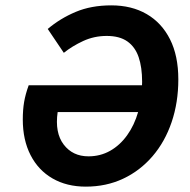

<svg xmlns="http://www.w3.org/2000/svg" viewBox="-20 -684 708 716"><path d="M300 12Q229 12 176 -18.5Q123 -49 94 -105.5Q65 -162 65 -238Q65 -275 70 -304Q75 -333 87 -366H540L519 -266H195Q184 -189 217.5 -145Q251 -101 310 -101Q354 -101 390.5 -121.5Q427 -142 454 -179.5Q481 -217 495.5 -267.5Q510 -318 510 -379Q510 -433 497 -471Q484 -509 455 -529.5Q426 -550 378 -550Q331 -550 290 -531Q249 -512 218 -487L158 -576Q204 -615 262 -639.5Q320 -664 395 -664Q471 -664 527 -631.5Q583 -599 614 -537.5Q645 -476 645 -388Q645 -302 620 -228.5Q595 -155 548.5 -101Q502 -47 439 -17.5Q376 12 300 12Z"/></svg>

Font: Source Sans 3 ExtraLight
Style: Bold Italic
Weight: 700
Italic angle: -11°
Version: Version 3.052;hotconv 1.1.0;makeotfexe 2.6.0